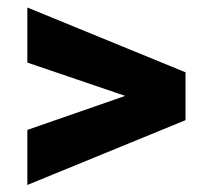

<svg xmlns="http://www.w3.org/2000/svg" viewBox="-20 -559 553 521"><path d="M319.8 -298.8 54.2 -389.2V-538.6L483.4 -362.8V-232.9L54.2 -57.1V-206.5Z"/></svg>

Font: Sadagaat-English
Style: Regular
Weight: 900
Designer: Ahmed alsheikh
Foundry: Ahmed alsheikh Design
Version: Version 2.137;January 17, 2018;FontCreator 11.0.0.2408 64-bi